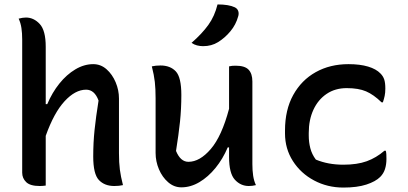

<svg xmlns="http://www.w3.org/2000/svg" viewBox="-20 -834 1840 865"><path d="M159 4Q116 4 98 -13.5Q80 -31 80 -56V-656Q80 -685 76.5 -708Q73 -731 64 -750Q82 -755 97 -755Q132 -755 159 -726Q186 -697 186 -623V-365H193Q215 -417 247.5 -457.5Q280 -498 319.5 -521.5Q359 -545 400 -545Q434 -545 460 -522Q486 -499 501 -463.5Q516 -428 516 -390V-144Q516 -101 520 -70Q524 -39 534 0Q517 4 495 4Q451 4 425.5 -23Q400 -50 400 -129Q400 -191 406 -248.5Q412 -306 424 -381Q406 -430 368 -430Q319 -430 271 -378Q223 -326 186 -222V2Q178 3 172 3.5Q166 4 159 4Z M703 -539Q747 -539 772 -512.5Q797 -486 797 -406Q797 -344 791 -286.5Q785 -229 773 -154Q793 -105 829 -105Q880 -105 929.5 -162.5Q979 -220 1012 -344V-535Q1020 -537 1026.5 -537.5Q1033 -538 1042 -538Q1083 -538 1100 -520Q1117 -502 1117 -467V-95Q1117 -66 1120.5 -42.5Q1124 -19 1133 0Q1125 2 1117 3Q1109 4 1101 4Q1064 4 1038 -24.5Q1012 -53 1012 -127V-170H1006Q984 -118 951 -77.5Q918 -37 878.5 -13.5Q839 10 797 10Q764 10 737.5 -13Q711 -36 696 -71.5Q681 -107 681 -145V-391Q681 -434 677.5 -465Q674 -496 664 -535Q681 -539 703 -539ZM960 -814Q1011 -814 1038 -801Q1050 -795 1053.5 -783.5Q1057 -772 1053 -760Q1043 -723 1018 -693Q993 -663 962 -644Q933 -626 895 -626Q881 -626 867.5 -629.5Q854 -633 843 -641Q890 -682 918.5 -721.5Q947 -761 960 -814Z M1550 -545Q1602 -545 1638.5 -534Q1675 -523 1694 -503Q1706 -491 1711 -476Q1716 -461 1716 -435Q1716 -416 1713 -402Q1710 -388 1705 -373H1699Q1663 -408 1629 -422.5Q1595 -437 1542 -437Q1490 -437 1451.5 -411Q1413 -385 1392 -339.5Q1371 -294 1371 -235V-223Q1371 -194 1378 -166.5Q1385 -139 1403 -115Q1458 -92 1527 -92Q1589 -92 1632 -107.5Q1675 -123 1712 -155H1718Q1720 -148 1720.5 -139.5Q1721 -131 1721 -118Q1721 -93 1714.5 -72.5Q1708 -52 1693 -37Q1672 -16 1630.5 -2.5Q1589 11 1527 11Q1455 11 1395 -21Q1335 -53 1299.5 -108.5Q1264 -164 1264 -233V-246Q1264 -339 1301 -406Q1338 -473 1402.5 -509Q1467 -545 1550 -545Z"/></svg>

Font: Recursive Mn Csl St Med
Style: Regular
Weight: 500
Monospace: yes
Version: Version 1.079;hotconv 1.0.112;makeotfexe 2.5.65598; ttfautoh